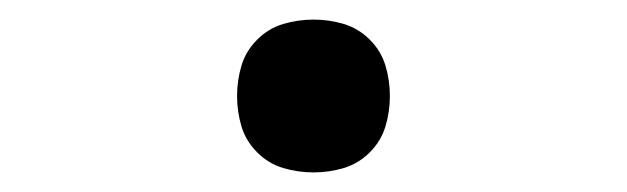

<svg xmlns="http://www.w3.org/2000/svg" viewBox="-20 -168 640 196"><path d="M300 8Q284 8 269 3.5Q254 -1 242.5 -12.5Q231 -24 226.5 -39Q222 -54 222 -70Q222 -86 226.5 -101Q231 -116 242.5 -127.5Q254 -139 269 -143.5Q284 -148 300 -148Q316 -148 331 -143.5Q346 -139 357.5 -127.5Q369 -116 373.5 -101Q378 -86 378 -70Q378 -54 373.5 -39Q369 -24 357.5 -12.5Q346 -1 331 3.5Q316 8 300 8Z"/></svg>

Font: Iosevka Slab Extended
Style: Regular
Weight: 400
Width: 7
Monospace: yes
Designer: Belleve Invis
Foundry: Belleve Invis
Version: Version 11.1.1; ttfautohint (v1.8.3)